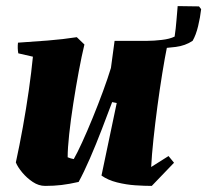

<svg xmlns="http://www.w3.org/2000/svg" viewBox="-20 -598 680 630"><path d="M128 12Q107 12 87.5 -1Q68 -14 53 -32Q38 -50 32 -65Q44 -120 55 -181Q66 -242 74.5 -301.5Q83 -361 88 -412L40 -423Q37 -440 39 -458Q86 -461 136.5 -465Q187 -469 232 -476L257 -452Q248 -415 238.5 -364Q229 -313 220.5 -258.5Q212 -204 207 -157.5Q202 -111 202 -82Q211 -78 222 -76Q233 -95 249.5 -131Q266 -167 284 -211Q302 -255 318 -298.5Q334 -342 344 -375L356 -464H518L529 -449Q521 -410 512.5 -357.5Q504 -305 496.5 -249Q489 -193 483.5 -141Q478 -89 476 -50L533 -86L551 -64L478 12Q454 12 424 10Q394 8 364 0.5Q334 -7 313 -22L363 -260L348 -263Q333 -223 314 -173.5Q295 -124 275 -78Q255 -32 238 -1Q207 6 182 9Q157 12 128 12ZM461 -441 464 -464Q484 -464 510.5 -467Q537 -470 553 -478Q557 -505 559 -531Q561 -557 563 -578L633 -577L640 -568Q637 -541 630 -512Q623 -483 612 -464Q588 -448 556.5 -444Q525 -440 495 -439Q475 -439 461 -441Z"/></svg>

Font: Albura ExtraBold
Style: Italic
Weight: 758
Italic angle: -7°
Designer: Mercedes Jáuregui
Foundry: Omnibus-Type Team
Version: Version 1.000; ttfautohint (v1.8.3)